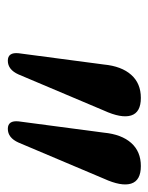

<svg xmlns="http://www.w3.org/2000/svg" viewBox="37 -862 388 503"><g transform="rotate(90 231.5 -610.0)"><path d="M138.5 -436Q116 -436 119 -464.5L148.5 -687.5Q153 -734 175.5 -759.2Q198 -784.5 236 -784.5Q274 -784.5 282 -759Q290 -733.5 269 -687.5L174.5 -464Q162 -436 138.5 -436ZM317 -436Q294.5 -436 297.5 -464.5L327 -687.5Q331.5 -734 354 -759.2Q376.5 -784.5 414.5 -784.5Q452.5 -784.5 460.5 -759Q468.5 -733.5 447.5 -687.5L353 -464Q340.5 -436 317 -436Z"/></g></svg>

Font: Fraunces 72pt S050 SemiBold
Style: Italic
Weight: 600
Italic angle: -16°
Version: Version 1.000; ttfautohint (v1.8.3)